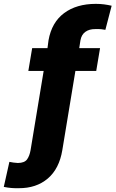

<svg xmlns="http://www.w3.org/2000/svg" viewBox="-53 -780 604 1004"><path d="M470.2 -528.3 450.2 -409.2H341.3L272.9 4.9Q256.8 102.5 196.8 153.6Q136.7 204.6 44.9 204.1Q25.4 204.6 7.1 203.1Q-11.2 201.7 -33.2 197.3L-3.9 66.4Q4.4 68.4 17.3 70.1Q30.3 71.8 40.5 72.3Q75.2 71.8 88.4 53.7Q101.6 35.6 106.9 4.9L175.3 -409.2H95.2L115.2 -528.3H195.3L200.7 -569.3Q217.3 -663.1 282.2 -711.4Q347.2 -759.8 448.2 -759.8Q471.7 -759.8 491.7 -757.1Q511.7 -754.4 530.8 -750L498 -624Q487.8 -626 476.6 -627.2Q465.3 -628.4 445.8 -627.9Q414.6 -628.4 393.8 -613.8Q373 -599.1 367.7 -569.3L361.3 -528.3Z"/></svg>

Font: Inter Extra Bold
Style: Italic
Weight: 800
Italic angle: -9.39999°
Designer: Rasmus Andersson
Foundry: rsms
Version: Version 4.000;git-3c8e0fc